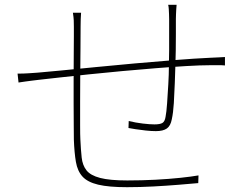

<svg xmlns="http://www.w3.org/2000/svg" viewBox="-20 -778 1040 798"><path d="M714 -758Q713 -749 712.5 -738.5Q712 -728 711.5 -718Q711 -708 711 -699Q711 -671 711 -636Q711 -601 710.5 -567.5Q710 -534 709 -508Q708 -476 706.5 -433Q705 -390 702.5 -349.5Q700 -309 694 -282Q689 -255 673.5 -244Q658 -233 628 -233Q609 -233 586 -235.5Q563 -238 543.5 -241Q524 -244 514 -246L515 -275Q544 -268 573.5 -264.5Q603 -261 622 -261Q645 -261 655 -267Q665 -273 668 -292Q672 -312 674.5 -348.5Q677 -385 679.5 -427.5Q682 -470 682 -506Q683 -536 683 -571Q683 -606 683 -640Q683 -674 683 -699Q683 -709 682.5 -719.5Q682 -730 681.5 -740Q681 -750 679 -758ZM317 -725Q316 -715 315.5 -698Q315 -681 315 -667Q315 -630 314.5 -576.5Q314 -523 313.5 -464.5Q313 -406 313 -352Q313 -298 313 -257Q313 -216 314 -199Q316 -155 319.5 -123Q323 -91 339.5 -70Q356 -49 396 -38.5Q436 -28 509 -28Q569 -28 626 -31Q683 -34 730 -39Q777 -44 805 -49L804 -17Q771 -14 722 -10Q673 -6 617.5 -3Q562 0 508 0Q432 0 388 -10.5Q344 -21 323 -44Q302 -67 295.5 -105Q289 -143 287 -197Q287 -218 286.5 -258Q286 -298 286 -348.5Q286 -399 286 -451.5Q286 -504 286.5 -550Q287 -596 287 -627.5Q287 -659 287 -667Q287 -681 286.5 -693.5Q286 -706 283 -725ZM53 -472Q79 -472 99.5 -473.5Q120 -475 136 -476Q171 -479 234 -485Q297 -491 376.5 -499Q456 -507 541.5 -514.5Q627 -522 708.5 -528.5Q790 -535 855 -538Q874 -539 888 -539.5Q902 -540 915 -541V-506Q909 -507 899.5 -507Q890 -507 878.5 -507Q867 -507 855 -507Q814 -507 755 -503.5Q696 -500 627.5 -494.5Q559 -489 487.5 -482.5Q416 -476 349.5 -469Q283 -462 228.5 -456Q174 -450 139 -446Q124 -444 110.5 -442.5Q97 -441 84 -439Q71 -437 57 -435Z"/></svg>

Font: Noto Sans SC Thin Thin
Style: Regular
Weight: 250
Version: Version 2.004-H2;hotconv 1.0.118;makeotfexe 2.5.65603